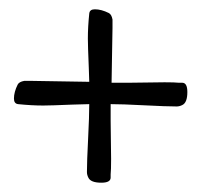

<svg xmlns="http://www.w3.org/2000/svg" viewBox="-20 -406 446 413"><path d="M218 -24Q218 -13 198 -13Q175 -13 170 -24Q167 -30 167 -36Q167 -58 169.5 -107Q172 -156 172 -182Q166 -182 154 -181.5Q142 -181 136 -181Q88 -179 73 -179Q48 -179 19 -182Q10 -183 10 -194Q10 -208 18 -224Q21 -230 32 -232H50Q69 -232 111 -231Q153 -230 172 -230Q172 -236 171.5 -245Q171 -254 171 -260Q169 -308 169 -323Q169 -348 172 -377Q173 -386 184 -386Q198 -386 214 -378Q220 -375 222 -364V-346Q222 -328 221 -287.5Q220 -247 220 -228H256Q268 -228 295 -228.5Q322 -229 334 -229Q356 -229 365 -228H372Q383 -228 383 -208Q383 -185 372 -180Q366 -177 360 -177Q338 -177 290 -179.5Q242 -182 218 -182V-146Q218 -132 218.5 -104.5Q219 -77 219 -64Q219 -40 218 -31Z"/></svg>

Font: Fedorovsk Unicode
Style: Medium
Weight: 500
Designer: Aleksandr Andreev and Nikita Simmons
Version: Version 3.2